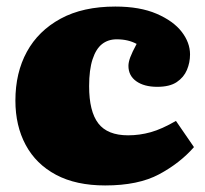

<svg xmlns="http://www.w3.org/2000/svg" viewBox="-20 -552 627 586"><path d="M301 14Q212 14 151 -18.5Q90 -51 58.5 -109.5Q27 -168 27 -245Q27 -330 62 -394Q97 -458 165 -495Q233 -532 332 -532Q407 -532 458 -510Q509 -488 534.5 -455Q560 -422 560 -386Q560 -361 550.5 -338.5Q541 -316 519.5 -301.5Q498 -287 460 -287Q420 -287 396 -304Q372 -321 372 -351Q372 -362 377.5 -377Q383 -392 397 -418Q384 -425 369 -428.5Q354 -432 336 -432Q310 -432 291.5 -417.5Q273 -403 262.5 -371Q252 -339 252 -289Q252 -212 280 -175.5Q308 -139 371 -139Q406 -139 440 -148.5Q474 -158 517 -183L572 -103Q529 -54 465.5 -20Q402 14 301 14Z"/></svg>

Font: Literata 18pt Black
Style: Regular
Weight: 900
Designer: Latin by Veronika Burian and Jose Scaglione. Greek by Irene Vlachou. Cyrillic by Vera Evstafieva.
Foundry: TypeTogether
Version: Version 3.103;gftools[0.9.29]